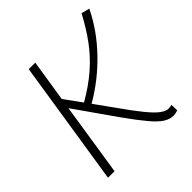

<svg xmlns="http://www.w3.org/2000/svg" viewBox="-156 -650 769 769"><g transform="rotate(-45 228.5 -265.5)"><path d="M31 0 114 -532H151L123 -354L176 -281Q237 -316 281 -354.5Q325 -393 358.5 -438.5Q392 -484 422 -541L457 -532Q417 -449 348 -377Q279 -305 194 -256L250 -178Q292 -118 319.5 -84.5Q347 -51 365.5 -37.5Q384 -24 399 -24Q408 -24 417 -27L418 5Q405 10 393 10Q372 10 351.5 -3Q331 -16 304.5 -47.5Q278 -79 238 -135L116 -309L68 0Z"/></g></svg>

Font: Georama ExtraLight
Style: Italic
Weight: 200
Italic angle: -9°
Designer: Jean-Baptiste Levee
Foundry: Production Type
Version: Version 1.000